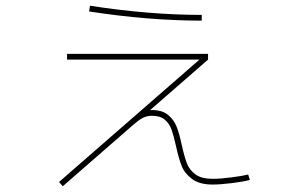

<svg xmlns="http://www.w3.org/2000/svg" viewBox="-20 -620 1040 670"><path d="M186 15 676 -412H214V-432H706V-412L504 -236H510Q546 -236 566.5 -219Q587 -202 596.5 -177.5Q606 -153 614 -115Q623 -74 632 -50.5Q641 -27 662 -11.5Q683 4 722 4Q748 4 787.5 -1Q827 -6 846 -11L852 8Q830 14 789 19Q748 24 722 24Q676 24 650 4.5Q624 -15 613.5 -42Q603 -69 594 -111Q586 -147 578.5 -168Q571 -189 555 -202.5Q539 -216 510 -216Q492 -216 477 -208Q462 -200 433 -174L199 30ZM294 -600Q501 -568 684 -568V-548Q498 -548 291 -580Z"/></svg>

Font: Enso Thin
Style: Regular
Weight: 100
Designer: Coji Morishita
Foundry: UNDERFOREST DESIGN
Version: Version 1.000